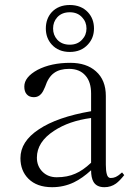

<svg xmlns="http://www.w3.org/2000/svg" viewBox="-20 -738 540 775"><path d="M481.4 -31.2 472.7 -42Q459 -29.3 446.3 -23.4Q437.5 -19.5 426.8 -19.5Q415 -19.5 411.1 -35.2Q407.2 -48.8 407.2 -73.2V-350.6Q407.2 -415 367.2 -450.2Q329.1 -484.4 263.7 -484.4Q186.5 -484.4 131.8 -456.1Q78.1 -426.8 78.1 -388.7Q78.1 -368.2 87.9 -357.4Q97.7 -345.7 117.2 -345.7Q134.8 -345.7 146.5 -359.4Q154.3 -368.2 162.1 -387.7Q174.8 -426.8 198.2 -443.4Q220.7 -460 258.8 -460Q301.8 -460 325.2 -432.6Q347.7 -407.2 347.7 -360.4V-289.1Q210.9 -265.6 136.7 -215.8Q62.5 -167 62.5 -99.6Q62.5 -48.8 94.7 -16.6Q128.9 17.6 190.4 17.6Q237.3 17.6 278.3 -2Q312.5 -18.6 347.7 -50.8Q347.7 -20.5 357.4 -3.9Q370.1 17.6 401.4 17.6Q427.7 17.6 448.2 2.9Q462.9 -7.8 481.4 -31.2ZM347.7 -261.7V-81.1Q314.5 -49.8 284.2 -37.1Q252 -22.5 209 -22.5Q173.8 -22.5 151.4 -44.9Q128.9 -67.4 128.9 -101.6Q128.9 -165 198.2 -210Q258.8 -250 347.7 -261.7ZM261.7 -688.5Q293 -688.5 311.5 -668Q329.1 -649.4 329.1 -623Q329.1 -596.7 311.5 -578.1Q293 -557.6 261.7 -557.6Q229.5 -557.6 210.9 -578.1Q194.3 -596.7 194.3 -623Q194.3 -649.4 210.9 -668Q229.5 -688.5 261.7 -688.5ZM261.7 -717.8Q215.8 -717.8 188.5 -688.5Q165 -662.1 165 -623Q165 -585 188.5 -558.6Q215.8 -528.3 261.7 -528.3Q307.6 -528.3 335 -558.6Q359.4 -585 359.4 -623Q359.4 -662.1 335 -688.5Q307.6 -717.8 261.7 -717.8Z"/></svg>

Font: Batang
Style: Regular
Weight: 400
Version: Version 2.21